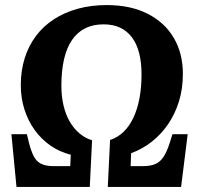

<svg xmlns="http://www.w3.org/2000/svg" viewBox="-20 -737 788 757"><path d="M45 0 25 -208H86L94 -175Q102 -143 112.5 -122Q123 -101 141.5 -91.5Q160 -82 191 -82H257L259 -127Q215 -138 179 -163Q143 -188 117 -224Q91 -260 76.5 -305Q62 -350 62 -402Q62 -459 77.5 -508Q93 -557 122 -595.5Q151 -634 192.5 -661Q234 -688 286.5 -702.5Q339 -717 401 -717Q495 -717 562.5 -682.5Q630 -648 665.5 -587Q701 -526 701 -446Q701 -387 685.5 -337Q670 -287 642.5 -247Q615 -207 578 -178Q541 -149 497 -133L495 -82H543Q574 -82 593 -90.5Q612 -99 625 -119Q638 -139 649 -173L660 -208H720L694 0H405L414 -185Q444 -195 467 -217Q490 -239 506 -273Q522 -307 530 -350Q538 -393 538 -444Q538 -491 528.5 -528Q519 -565 500 -590Q481 -615 453.5 -628Q426 -641 388 -641Q347 -641 316 -625.5Q285 -610 264 -579.5Q243 -549 232.5 -503.5Q222 -458 222 -399Q222 -357 230.5 -321Q239 -285 255 -257.5Q271 -230 293.5 -211Q316 -192 343 -184L334 0Z"/></svg>

Font: Literata 18pt
Style: Bold Italic
Weight: 700
Italic angle: -2°
Designer: Latin by Veronika Burian and Jose Scaglione. Greek by Irene Vlachou. Cyrillic by Vera Evstafieva
Foundry: TypeTogether
Version: Version 3.103;gftools[0.9.29]